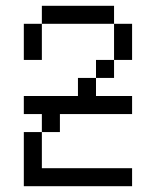

<svg xmlns="http://www.w3.org/2000/svg" viewBox="-20 -645 540 665"><path d="M437.5 0V-62.5H125Q125 -62.5 125 -187.5H62.5V0ZM437.5 -250V-312.5H312.5V-375H250V-312.5H62.5V-250H125V-187.5H187.5V-250ZM312.5 -375H375V-437.5H312.5ZM375 -437.5H437.5Q437.5 -437.5 437.5 -562.5H375Q375 -562.5 375 -437.5ZM62.5 -562.5Q62.5 -562.5 62.5 -437.5H125Q125 -437.5 125 -562.5ZM125 -562.5H375V-625H125Z"/></svg>

Font: BFUnifontExMono
Style: Regular
Weight: 500
Version: Version 15.0.06